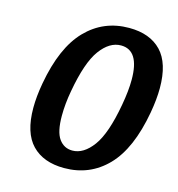

<svg xmlns="http://www.w3.org/2000/svg" viewBox="-107 -804 844 908"><g transform="rotate(15 315.0 -350.0)"><path d="M74 -228Q74 -283 86 -350Q119 -534 204.5 -622Q290 -710 415 -710Q517 -710 572.5 -652Q628 -594 628 -472Q628 -418 616 -350Q583 -165 498 -77.5Q413 10 288 10Q186 10 130 -48Q74 -106 74 -228ZM476 -350Q489 -422 489 -476Q489 -620 399 -620Q343 -620 297.5 -558Q252 -496 226 -350Q214 -285 214 -226Q214 -148 238.5 -114Q263 -80 304 -80Q359 -80 404.5 -142Q450 -204 476 -350Z"/></g></svg>

Font: Scada
Style: Bold Italic
Weight: 700
Italic angle: -10°
Version: Version 4.000